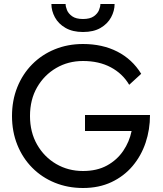

<svg xmlns="http://www.w3.org/2000/svg" viewBox="-20 -930 815 960"><path d="M237 -910H308Q308 -897 315 -879.5Q322 -862 341 -848.5Q360 -835 395 -835Q430 -835 449 -848.5Q468 -862 475 -879.5Q482 -897 482 -910H553Q553 -876 535.5 -843.5Q518 -811 483 -790.5Q448 -770 395 -770Q343 -770 307.5 -790.5Q272 -811 254.5 -843.5Q237 -876 237 -910ZM405 -275V-355H730Q730 -282 708 -216.5Q686 -151 643 -100Q600 -49 537.5 -19.5Q475 10 395 10Q319 10 254 -16.5Q189 -43 141 -91.5Q93 -140 66.5 -206Q40 -272 40 -350Q40 -428 66.5 -494Q93 -560 141 -608.5Q189 -657 254 -683.5Q319 -710 395 -710Q492 -710 566.5 -672Q641 -634 686 -561L626 -506Q593 -562 534 -593.5Q475 -625 395 -625Q321 -625 261 -590Q201 -555 165.5 -493.5Q130 -432 130 -350Q130 -269 165.5 -207Q201 -145 261 -110Q321 -75 395 -75Q465 -75 515 -102.5Q565 -130 596 -175.5Q627 -221 638 -275Z"/></svg>

Font: Von Book
Style: Regular
Weight: 400
Version: Version 4.000; ttfautohint (v1.8.4.7-5d5b)